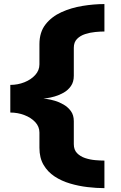

<svg xmlns="http://www.w3.org/2000/svg" viewBox="-20 -740 613 969"><path d="M507 209.5Q466.5 209.5 421.8 204.2Q377 199 333.8 186.2Q290.5 173.5 255.5 150.5Q220.5 127.5 199.8 92Q179 56.5 179 6V-71Q179 -101 157.8 -123.8Q136.5 -146.5 103 -159.2Q69.5 -172 32 -172V-311.5Q69.5 -311.5 103 -324.8Q136.5 -338 157.8 -361.5Q179 -385 179 -415V-517Q179 -577.5 209.8 -616.8Q240.5 -656 290 -678.5Q339.5 -701 396.8 -710.2Q454 -719.5 507 -719.5V-581Q487 -581 460.8 -578.5Q434.5 -576 409.8 -568Q385 -560 368.8 -543.5Q352.5 -527 352.5 -499V-357.5Q352.5 -326.5 338 -305.8Q323.5 -285 301.5 -272.5Q279.5 -260 257 -253.5Q234.5 -247 218.2 -244.8Q202 -242.5 199 -242.5Q201.5 -242.5 217.8 -240.2Q234 -238 256.5 -231.5Q279 -225 301 -212.2Q323 -199.5 337.8 -179.2Q352.5 -159 352.5 -128.5V-12.5Q352.5 16 368.8 32.8Q385 49.5 409.8 57.8Q434.5 66 460.8 68.2Q487 70.5 507 70.5Z"/></svg>

Font: Anybody UltraExpanded Regular
Style: Bold
Weight: 700
Width: 9
Designer: Tyler Finck
Foundry: Etcetera Type Company
Version: Version 1.010; ttfautohint (v1.8.3) -l 8 -r 50 -G 200 -x 14 